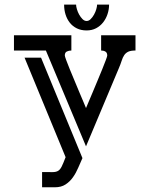

<svg xmlns="http://www.w3.org/2000/svg" viewBox="-20 -793 633 813"><path d="M553.7 -579.1Q533.7 -579.1 522.9 -574Q512.2 -568.8 505.9 -559.3Q499.5 -549.8 495.1 -535.6Q490.7 -521.5 482.9 -503.4L344.2 -173.3L174.3 -579.1H39.1V-643.6H282.2V-579.1Q272 -579.1 263.2 -575Q254.4 -570.8 254.4 -558.1Q254.4 -554.7 260.3 -538.6Q266.1 -522.5 275.4 -500Q284.7 -477.5 295.7 -451.2Q306.6 -424.8 316.4 -401.4Q326.2 -377.9 334 -359.9Q341.8 -341.8 344.2 -335.4Q345.7 -339.4 353 -356.4Q360.4 -373.5 370.4 -397.5Q380.4 -421.4 391.6 -448.2Q402.8 -475.1 412.4 -498.5Q421.9 -522 428 -538.3Q434.1 -554.7 434.1 -557.6Q434.1 -569.8 426.5 -574.5Q418.9 -579.1 408.2 -579.1V-643.6H553.7ZM329.1 -123.5Q320.3 -104 311 -82.3Q301.8 -60.5 288.8 -42.2Q275.9 -23.9 257.6 -12Q239.3 0 212.9 0H158.2V-64.5Q186 -64.5 201.2 -64.2Q216.3 -64 225.3 -69.1Q234.4 -74.2 241 -87.4Q247.6 -100.6 257.8 -127.4L84 -548.8H153.8ZM346.7 -664.1Q323.2 -664.1 305.4 -672.9Q287.6 -681.6 275.6 -696.8Q263.7 -711.9 257.6 -731.4Q251.5 -751 251.5 -772.9V-773.4H302.2Q302.2 -765.6 305.7 -753.9Q309.1 -742.2 315.2 -731.2Q321.3 -720.2 329.3 -712.2Q337.4 -704.1 346.7 -704.1Q356 -704.1 364 -712.2Q372.1 -720.2 378.2 -731.2Q384.3 -742.2 387.7 -753.9Q391.1 -765.6 391.1 -773.4H441.9Q441.9 -752.9 435.3 -733.2Q428.7 -713.4 416.5 -698Q404.3 -682.6 386.7 -673.3Q369.1 -664.1 346.7 -664.1Z"/></svg>

Font: Isar CAT
Style: Regular
Weight: 400
Designer: Digitized by Peter Wiegel
Foundry: CAT-Fonts, Peter Wiegel
Version: Version 1.000; ttfautohint (v1.3)